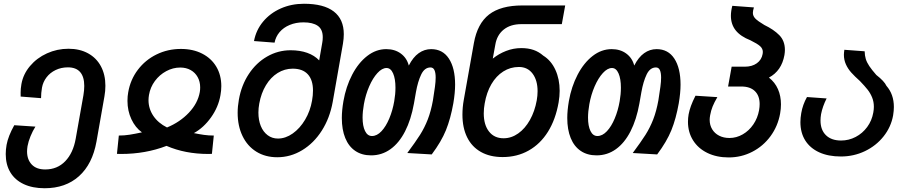

<svg xmlns="http://www.w3.org/2000/svg" viewBox="-20 -819 4840 1022"><path d="M10.5 1Q10.5 -22.5 15 -48Q23.5 -94.5 56 -152.5L168.5 -145Q154 -122 142.5 -94Q131 -66 126.5 -41Q124 -24.5 124 -13Q124 30.5 149 56.8Q174 83 220.5 83Q285 83 327.2 39.2Q369.5 -4.5 383 -81L424 -312Q428.5 -339 428.5 -361.5Q428.5 -410 406.8 -435.2Q385 -460.5 341.5 -460.5Q305.5 -460.5 276 -446.2Q246.5 -432 227.8 -407.5Q209 -383 203.5 -352.5Q198.5 -323.5 198.5 -296.5L90 -305Q90 -307.5 89.8 -326.2Q89.5 -345 94 -371.5Q103.5 -424.5 139.8 -467.5Q176 -510.5 230 -535Q284 -559.5 344.5 -559.5Q404.5 -559.5 449 -535Q493.5 -510.5 517.2 -466Q541 -421.5 541 -362.5Q541 -334.5 536 -306.5L493.5 -65Q472 54.5 400.5 118.8Q329 183 217.5 183Q153 183 106.2 161Q59.5 139 35 98.2Q10.5 57.5 10.5 1Z M735.5 -114.5Q700.5 -139.5 679.5 -184.2Q658.5 -229 658.5 -282Q658.5 -307.5 662.5 -328Q674 -395 713.8 -447.5Q753.5 -500 813.2 -529.2Q873 -558.5 943 -558.5Q1007.5 -558.5 1056.2 -533.5Q1105 -508.5 1131.5 -463.8Q1158 -419 1158 -360.5Q1158 -337.5 1153.5 -312.5Q1142.5 -249 1103.2 -194Q1064 -139 1012 -110.5Q1041.5 -104.5 1066 -101Q1090.5 -97.5 1118 -97.5L1108 0L1088.5 0.5Q965.5 0.5 866.5 -42.5Q755 0.5 625 0.5L602.5 0L612.5 -97.5Q642 -97.5 670.2 -102Q698.5 -106.5 735.5 -114.5ZM770.5 -286Q770.5 -240.5 796.2 -202.2Q822 -164 869 -140.5Q938 -169 985.5 -219.2Q1033 -269.5 1043.5 -329Q1045.5 -340.5 1045.5 -354Q1045.5 -384.5 1032.2 -408.5Q1019 -432.5 995 -446Q971 -459.5 939.5 -459.5Q900.5 -459.5 864.8 -440.2Q829 -421 804.5 -387.8Q780 -354.5 773 -313.5Q770.5 -298.5 770.5 -286Z M1245 -218.5Q1245 -253 1251.5 -288.5Q1265 -365.5 1304.5 -425.2Q1344 -485 1402 -518.2Q1460 -551.5 1527 -551.5Q1576.5 -551.5 1615.2 -537.8Q1654 -524 1679 -497.5L1695.5 -592.5Q1698 -605.5 1698 -621Q1698 -663 1671.5 -681.5Q1645 -700 1595.5 -700Q1555 -700 1522 -686.2Q1489 -672.5 1468.2 -648Q1447.5 -623.5 1441.5 -592L1332 -600.5Q1343 -659 1380.5 -704Q1418 -749 1474.5 -774Q1531 -799 1598 -799Q1703 -799 1756.5 -758Q1810 -717 1810 -637Q1810 -613.5 1805.5 -586.5L1751 -276.5Q1735.5 -190.5 1693 -123.8Q1650.5 -57 1588.5 -19.5Q1526.5 18 1456 18Q1392 18 1344.2 -11.8Q1296.5 -41.5 1270.8 -95.2Q1245 -149 1245 -218.5ZM1641 -283.5Q1646 -311.5 1646 -337Q1646 -393.5 1618.5 -423.5Q1591 -453.5 1538 -453.5Q1495 -453.5 1458 -430.5Q1421 -407.5 1395.5 -365.2Q1370 -323 1360 -267.5Q1355.5 -243 1355.5 -220Q1355.5 -179.5 1368.2 -148.2Q1381 -117 1404.8 -99.2Q1428.5 -81.5 1459.5 -81.5Q1500 -81.5 1538.2 -108.5Q1576.5 -135.5 1604 -181.8Q1631.5 -228 1641 -283.5Z M1799.5 -191Q1799.5 -231 1808 -280.5Q1821.5 -358 1854.5 -421.2Q1887.5 -484.5 1934.5 -521Q1981.5 -557.5 2036 -557.5Q2081.5 -557.5 2113.5 -534Q2145.5 -510.5 2156 -470Q2178.5 -514.5 2208.8 -536Q2239 -557.5 2275 -557.5Q2336.5 -557.5 2369.5 -507Q2402.5 -456.5 2402.5 -368.5Q2402.5 -325 2393 -269Q2378.5 -187.5 2353.8 -126.2Q2329 -65 2278 3L2148 -4.5Q2191.5 -63 2215.8 -101.2Q2240 -139.5 2257 -183.2Q2274 -227 2284.5 -285Q2291.5 -329 2295.2 -356.8Q2299 -384.5 2299 -406Q2299 -432 2292.5 -446Q2286 -460 2271.5 -460Q2240 -460 2222 -422.5Q2204 -385 2194 -328.5L2183.5 -268.5Q2168 -182 2136.2 -120Q2104.5 -58 2058.5 -25Q2012.5 8 1955.5 8Q1906 8 1871 -15.8Q1836 -39.5 1817.8 -84.2Q1799.5 -129 1799.5 -191ZM2078.5 -280.5Q2085 -317.5 2085 -352.5Q2085 -399.5 2072.5 -428.2Q2060 -457 2037.5 -457Q2013.5 -457 1989 -430.2Q1964.5 -403.5 1945.2 -359.2Q1926 -315 1917 -264.5Q1910 -225 1910 -193Q1910 -148.5 1923 -121.8Q1936 -95 1960 -95Q1986.5 -95 2010.5 -120.5Q2034.5 -146 2052.2 -188.5Q2070 -231 2078.5 -280.5Z M2441.5 -208.5Q2441.5 -248 2448.5 -286.5L2502.5 -590Q2521 -693.5 2583.2 -741.8Q2645.5 -790 2760.5 -790H2988.5L2970.5 -690.5H2755Q2697.5 -690.5 2661.2 -661.5Q2625 -632.5 2616.5 -581L2603 -507Q2634.5 -532.5 2673.8 -547.8Q2713 -563 2754.5 -563Q2791.5 -563 2819.8 -553.2Q2848 -543.5 2871.5 -523Q2913.5 -497 2936.2 -447.5Q2959 -398 2959 -335.5Q2959 -307 2953.5 -274Q2937.5 -183 2896.8 -117.8Q2856 -52.5 2794.2 -17.8Q2732.5 17 2655.5 17Q2588 17 2539.8 -10.2Q2491.5 -37.5 2466.5 -88.2Q2441.5 -139 2441.5 -208.5ZM2837 -284.5Q2841.5 -310 2841.5 -333.5Q2841.5 -391.5 2815 -427Q2788.5 -462.5 2742 -462.5Q2696.5 -462.5 2658.8 -438.5Q2621 -414.5 2595.5 -370.8Q2570 -327 2560 -268.5Q2555 -242 2555 -215.5Q2555 -154.5 2583 -118.8Q2611 -83 2660.5 -83Q2702 -83 2738.5 -108.8Q2775 -134.5 2800.8 -180.5Q2826.5 -226.5 2837 -284.5Z M2999.5 -191Q2999.5 -231 3008 -280.5Q3021.5 -358 3054.5 -421.2Q3087.5 -484.5 3134.5 -521Q3181.5 -557.5 3236 -557.5Q3281.5 -557.5 3313.5 -534Q3345.5 -510.5 3356 -470Q3378.5 -514.5 3408.8 -536Q3439 -557.5 3475 -557.5Q3536.5 -557.5 3569.5 -507Q3602.5 -456.5 3602.5 -368.5Q3602.5 -325 3593 -269Q3578.5 -187.5 3553.8 -126.2Q3529 -65 3478 3L3348 -4.5Q3391.5 -63 3415.8 -101.2Q3440 -139.5 3457 -183.2Q3474 -227 3484.5 -285Q3491.5 -329 3495.2 -356.8Q3499 -384.5 3499 -406Q3499 -432 3492.5 -446Q3486 -460 3471.5 -460Q3440 -460 3422 -422.5Q3404 -385 3394 -328.5L3383.5 -268.5Q3368 -182 3336.2 -120Q3304.5 -58 3258.5 -25Q3212.5 8 3155.5 8Q3106 8 3071 -15.8Q3036 -39.5 3017.8 -84.2Q2999.5 -129 2999.5 -191ZM3278.5 -280.5Q3285 -317.5 3285 -352.5Q3285 -399.5 3272.5 -428.2Q3260 -457 3237.5 -457Q3213.5 -457 3189 -430.2Q3164.5 -403.5 3145.2 -359.2Q3126 -315 3117 -264.5Q3110 -225 3110 -193Q3110 -148.5 3123 -121.8Q3136 -95 3160 -95Q3186.5 -95 3210.5 -120.5Q3234.5 -146 3252.2 -188.5Q3270 -231 3278.5 -280.5Z M3642 -170.5Q3642 -191.5 3645.5 -210.5Q3649.5 -232 3658 -255.5Q3666.5 -279 3682 -309.5L3798.5 -302Q3782 -274 3773.2 -252.2Q3764.5 -230.5 3760 -205.5Q3757.5 -191.5 3757.5 -181.5Q3757.5 -153 3770.8 -131Q3784 -109 3807.8 -96.8Q3831.5 -84.5 3863 -84.5Q3900 -84.5 3933.5 -103.8Q3967 -123 3990 -156.8Q4013 -190.5 4020.5 -232.5Q4023.5 -250 4023.5 -265Q4023.5 -309.5 3998.2 -334Q3973 -358.5 3926 -358.5H3855.5L3874.5 -464H3944.5Q3983 -464 4008.5 -482.2Q4034 -500.5 4039.5 -532Q4040.5 -539 4040.5 -542.5Q4040.5 -560 4026.2 -573Q4012 -586 3974.5 -604.5Q3922 -625 3896.2 -657.2Q3870.5 -689.5 3870.5 -735Q3870.5 -759.5 3878 -788L3993 -779.5Q3987.5 -761.5 3987.5 -750.5Q3987.5 -733.5 4000.8 -720Q4014 -706.5 4048.5 -686Q4098.5 -662 4128.2 -631.8Q4158 -601.5 4158 -553Q4158 -542 4155.5 -526Q4140.5 -442 4073 -406Q4105 -381 4121 -344.5Q4137 -308 4137 -263.5Q4137 -240 4132.5 -214.5Q4120.5 -147.5 4081.5 -94.2Q4042.5 -41 3984.2 -11Q3926 19 3859 19Q3794.5 19 3745.2 -5Q3696 -29 3669 -72.2Q3642 -115.5 3642 -170.5Z M4240.5 -169Q4240.5 -191.5 4245 -217Q4252.5 -261.5 4275.5 -302.5L4380 -295Q4358.5 -252.5 4350.5 -211.5Q4347.5 -193.5 4347.5 -177.5Q4347.5 -127.5 4376.5 -99.2Q4405.5 -71 4457 -71Q4498 -71 4534.5 -90Q4571 -109 4596 -143Q4621 -177 4628.5 -220Q4631.5 -236.5 4631.5 -250.5Q4631.5 -277.5 4622.2 -300.2Q4613 -323 4598 -342Q4583 -361 4557.5 -387.5Q4529.5 -412.5 4511.5 -432.5Q4493.5 -452.5 4482.8 -476.2Q4472 -500 4472 -527.5Q4472 -538 4474.5 -554L4582.5 -546Q4583 -523 4588.5 -505Q4594 -487 4607 -467.5Q4620 -448 4644.5 -420Q4687 -387 4698.5 -362Q4738 -317 4738 -249.5Q4738 -230 4734 -205Q4723 -143 4683.2 -93Q4643.5 -43 4584 -14.5Q4524.5 14 4456 14Q4389 14 4340.5 -8.2Q4292 -30.5 4266.2 -71.5Q4240.5 -112.5 4240.5 -169Z"/></svg>

Font: JuliaMono SemiBoldItalic
Style: Regular
Weight: 600
Italic angle: -9°
Monospace: yes
Designer: cormullion
Foundry: corm
Version: Version 0.049; ttfautohint (v1.8.4)